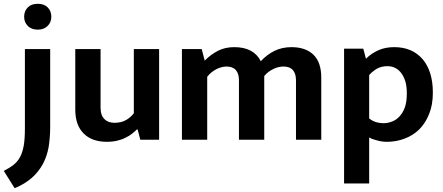

<svg xmlns="http://www.w3.org/2000/svg" viewBox="-65 -735 2331 1010"><path d="M66 -60V-477H199V-67C199 -30 196 5 191 38C185 71 175 100 161 127C146 154 127 179 103 200C79 221 49 240 12 255L-45 164C-26 154 -9 144 5 133C19 122 31 109 40 92C49 76 55 56 60 31C64 7 66 -23 66 -60ZM134 -579C111 -579 93 -586 81 -599C68 -612 62 -628 62 -647C62 -666 68 -683 81 -696C94 -709 111 -715 134 -715C156 -715 173 -709 186 -696C199 -683 205 -666 205 -647C205 -628 199 -612 186 -599C173 -586 156 -579 134 -579Z M639 -139V-477H772V0H673L659 -54H655C648 -47 639 -39 630 -32C620 -24 609 -17 596 -11C583 -4 568 1 552 5C535 9 517 11 497 11C446 11 405 -3 376 -32C346 -61 331 -103 331 -159V-477H464V-170C464 -141 471 -121 485 -108C498 -95 516 -89 537 -89C561 -89 582 -94 599 -104C616 -114 629 -126 639 -139Z M1025 -331V0H892V-477H996L1012 -416C1033 -438 1057 -455 1082 -468C1107 -481 1136 -487 1168 -487C1236 -487 1282 -462 1307 -413C1328 -436 1353 -455 1380 -468C1407 -481 1437 -487 1468 -487C1519 -487 1558 -473 1585 -446C1612 -419 1625 -379 1625 -327V0H1492V-312C1492 -335 1487 -353 1476 -366C1465 -379 1448 -385 1427 -385C1409 -385 1391 -381 1373 -372C1354 -363 1338 -351 1325 -335V0H1192V-312C1192 -335 1187 -353 1176 -366C1165 -379 1148 -385 1127 -385C1109 -385 1091 -380 1073 -371C1054 -361 1038 -348 1025 -331Z M1971 11C1954 11 1937 9 1920 4C1903 0 1888 -5 1877 -12V230H1745V-479H1846L1860 -426C1879 -445 1901 -460 1926 -471C1951 -482 1978 -487 2009 -487C2072 -487 2121 -466 2158 -424C2194 -381 2212 -323 2212 -248C2212 -206 2206 -169 2193 -137C2180 -104 2163 -77 2141 -55C2119 -33 2093 -17 2064 -6C2035 5 2004 11 1971 11ZM1973 -387C1951 -387 1932 -382 1915 -372C1898 -361 1886 -351 1877 -340V-112C1898 -95 1923 -87 1954 -87C1969 -87 1983 -90 1998 -96C2012 -101 2025 -110 2037 -123C2048 -135 2058 -151 2065 -171C2072 -191 2075 -215 2075 -244C2075 -265 2073 -284 2069 -301C2064 -318 2058 -333 2049 -346C2040 -359 2030 -369 2017 -376C2004 -383 1990 -387 1973 -387Z"/></svg>

Font: Holmes&Hills Bold
Style: Bold
Weight: 500
Designer: Noopur Datye, Girish Dalvi, Yashodeep Gholap, Pallavi Karambelkar
Foundry: Ek Type
Version: ""